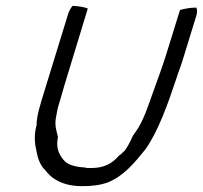

<svg xmlns="http://www.w3.org/2000/svg" viewBox="-20 -638 693 656"><path d="M133 -331C120 -288 104 -241 105 -209C105 -208 104 -208 104 -207C97 -179 98 -151 103 -130C108 -102 114 -79 131 -60H132C155 -27 195 -2 260 -2C293 -2 322 -5 349 -15C403 -37 439 -81 477 -128C521 -190 554 -284 583 -371C589 -391 597 -409 603 -429L651 -585C654 -596 654 -604 651 -612C631 -612 614 -609 595 -604L546 -446C533 -405 518 -365 504 -326C486 -277 471 -225 443 -187L434 -174C428 -161 421 -146 414 -135L406 -123C398 -117 396 -112 386 -106C363 -78 333 -64 293 -64H279C274 -64 271 -66 267 -66C234 -68 209 -76 196 -93C182 -111 170 -132 178 -170C174 -188 166 -208 171 -235C174 -248 175 -262 180 -278C187 -300 193 -322 199 -343L280 -609C267 -614 249 -617 228 -618C222 -611 216 -601 213 -591ZM179 -278H180ZM349 -15H350Z"/></svg>

Font: SolarCharger
Style: 352
Weight: 300
Designer: Mew Too
Foundry: Cannot Into Space Fonts/KineticPlasma Fonts
Version: Version 1.100